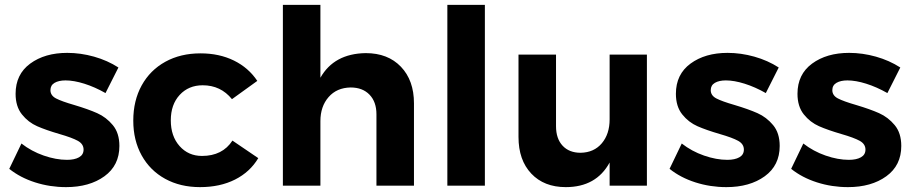

<svg xmlns="http://www.w3.org/2000/svg" viewBox="-20 -762 3748 788"><path d="M249 -432Q221 -432 204 -422Q187 -412 187 -392Q187 -370 210 -358Q233 -346 285 -331Q342 -314 379 -297.5Q416 -281 443 -248.5Q470 -216 470 -163Q470 -83 408.5 -38.5Q347 6 251 6Q185 6 124 -13.5Q63 -33 18 -69L68 -173Q109 -141 159.5 -123.5Q210 -106 255 -106Q286 -106 304.5 -116.5Q323 -127 323 -148Q323 -171 299.5 -184Q276 -197 224 -212Q169 -228 132.5 -244Q96 -260 70 -292.5Q44 -325 44 -377Q44 -457 104 -501Q164 -545 256 -545Q311 -545 366 -529.5Q421 -514 466 -485L413 -380Q369 -405 326 -418.5Q283 -432 249 -432Z M812 -412Q754 -412 717.5 -372.5Q681 -333 681 -268Q681 -203 717 -162.5Q753 -122 809 -122Q893 -122 934 -185L1040 -113Q1006 -56 944.5 -25Q883 6 801 6Q720 6 658 -28Q596 -62 561.5 -124Q527 -186 527 -267Q527 -349 561.5 -411.5Q596 -474 658.5 -508.5Q721 -543 803 -543Q880 -543 940 -513.5Q1000 -484 1036 -430L932 -355Q886 -412 812 -412Z M1679 -338V0H1525V-293Q1525 -344 1496.5 -373.5Q1468 -403 1419 -403Q1362 -402 1328.5 -363.5Q1295 -325 1295 -265V0H1141V-742H1295V-443Q1351 -542 1481 -544Q1572 -544 1625.5 -488Q1679 -432 1679 -338Z M1816 -742H1970V0H1816Z M2635 -538V0H2482V-95Q2427 6 2302 6Q2213 6 2160.5 -49.5Q2108 -105 2108 -200V-538H2262V-244Q2262 -193 2289 -164Q2316 -135 2363 -135Q2418 -136 2450 -174Q2482 -212 2482 -272V-538Z M2959 -432Q2931 -432 2914 -422Q2897 -412 2897 -392Q2897 -370 2920 -358Q2943 -346 2995 -331Q3052 -314 3089 -297.5Q3126 -281 3153 -248.5Q3180 -216 3180 -163Q3180 -83 3118.5 -38.5Q3057 6 2961 6Q2895 6 2834 -13.5Q2773 -33 2728 -69L2778 -173Q2819 -141 2869.5 -123.5Q2920 -106 2965 -106Q2996 -106 3014.5 -116.5Q3033 -127 3033 -148Q3033 -171 3009.5 -184Q2986 -197 2934 -212Q2879 -228 2842.5 -244Q2806 -260 2780 -292.5Q2754 -325 2754 -377Q2754 -457 2814 -501Q2874 -545 2966 -545Q3021 -545 3076 -529.5Q3131 -514 3176 -485L3123 -380Q3079 -405 3036 -418.5Q2993 -432 2959 -432Z M3458 -432Q3430 -432 3413 -422Q3396 -412 3396 -392Q3396 -370 3419 -358Q3442 -346 3494 -331Q3551 -314 3588 -297.5Q3625 -281 3652 -248.5Q3679 -216 3679 -163Q3679 -83 3617.5 -38.5Q3556 6 3460 6Q3394 6 3333 -13.5Q3272 -33 3227 -69L3277 -173Q3318 -141 3368.5 -123.5Q3419 -106 3464 -106Q3495 -106 3513.5 -116.5Q3532 -127 3532 -148Q3532 -171 3508.5 -184Q3485 -197 3433 -212Q3378 -228 3341.5 -244Q3305 -260 3279 -292.5Q3253 -325 3253 -377Q3253 -457 3313 -501Q3373 -545 3465 -545Q3520 -545 3575 -529.5Q3630 -514 3675 -485L3622 -380Q3578 -405 3535 -418.5Q3492 -432 3458 -432Z"/></svg>

Font: Montserrat arm2 SemiBold
Style: Regular
Weight: 600
Designer: Julieta Ulanovsky
Foundry: Julieta Ulanovsky
Version: Version 6.000